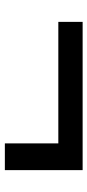

<svg xmlns="http://www.w3.org/2000/svg" viewBox="195 -645 360 790"><g transform="rotate(90 375.0 -250.0)"><path d="M570 -90V-310H70V-410H680V-90Z"/></g></svg>

Font: Martian Mono SemiExpanded
Style: Regular
Weight: 400
Width: 6
Monospace: yes
Designer: Roman Shamin
Foundry: Evil Martians
Version: Version 1.000